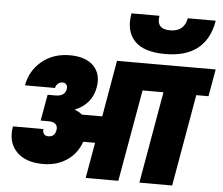

<svg xmlns="http://www.w3.org/2000/svg" viewBox="-65 -1115 1384 1190"><g transform="rotate(5 627.5 -520.5)"><path d="M280 -493Q337 -493 346 -537Q349 -555 341 -566Q333 -577 317 -577Q300 -577 288 -566Q276 -555 273 -539H86Q103 -632 174 -690.5Q245 -749 347 -749Q447 -749 496 -698.5Q545 -648 530 -564Q521 -512 489.5 -474.5Q458 -437 410 -418L409 -414Q435 -405 453 -389H580L641 -740H1255L1225 -571H1149L1049 0H845L945 -571H815L714 0H511L550 -222H476Q451 -148 388 -105.5Q325 -63 240 -63Q129 -63 73 -122.5Q17 -182 34 -279H224Q221 -262 229.5 -249.5Q238 -237 258 -237Q298 -237 305 -280Q309 -303 295.5 -316.5Q282 -330 251 -330H202L231 -493ZM934 -808Q800 -808 742.5 -870Q685 -932 705 -1041H879Q864 -957 952 -957Q1040 -957 1055 -1041H1229Q1190 -808 934 -808Z"/></g></svg>

Font: Poppins Black
Style: Italic
Weight: 900
Italic angle: -10°
Designer: Ninad Kale (Devanagari), Jonny Pinhorn (Latin)
Foundry: Indian Type Foundry
Version: Version 3.200;PS 1.000;hotconv 16.6.54;makeotf.lib2.5.65590